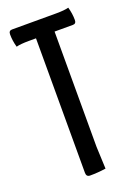

<svg xmlns="http://www.w3.org/2000/svg" viewBox="-130 -708 539 767"><g transform="rotate(-20 139.5 -325.0)"><path d="M209 -650Q245 -650 263 -655Q271 -627 271 -600Q271 -584 257 -584H179V-94L183 0Q149 5 116 5Q100 5 100 -12V-584H70Q34 -584 16 -579Q8 -607 8 -634Q8 -650 22 -650Z"/></g></svg>

Font: Medula One
Style: Regular
Weight: 400
Designer: Luciano Vergara
Foundry: Luciano Vergara
Version: Version 1.002